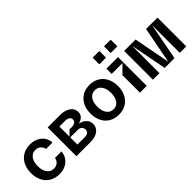

<svg xmlns="http://www.w3.org/2000/svg" viewBox="98 -1672 2574 2574"><g transform="rotate(-45 1385.0 -385.0)"><path d="M37.6 -270.6Q37.3 -353.3 69.1 -417.4Q100.9 -481.5 160 -517Q219.1 -552.6 298.3 -552.6Q364 -552.6 415.3 -528.2Q466.6 -503.9 497.3 -459.5Q528.1 -415.1 532.7 -356.5H409.8Q401.3 -397.7 372.7 -423.3Q344.1 -448.9 299.7 -448.9Q259.9 -448.9 229.9 -427.7Q199.9 -406.6 183.8 -366.8Q167.6 -327.1 167.6 -272.7Q167.6 -217.7 183.8 -177.4Q199.9 -137.1 229.8 -115.8Q259.6 -94.5 299.7 -94.5Q342.3 -94.1 371.6 -118.6Q400.9 -143.1 409.8 -186.8H532.7Q527.7 -128.6 497.9 -83.8Q468 -39.1 417.1 -14.2Q366.1 10.7 299 10.7Q218.8 10.7 159.4 -25Q100.1 -60.7 68.7 -124.5Q37.3 -188.2 37.6 -270.6Z M628.6 0V-545.5H858Q921.9 -545.5 968.9 -527.9Q1016 -510.3 1041.4 -477.5Q1066.8 -444.6 1066.8 -399.1Q1066.8 -355.5 1039.4 -327.8Q1012.1 -300.1 968.8 -289.8V-282.7Q1002.5 -277.3 1031.1 -259.2Q1059.7 -241.1 1076.7 -212.4Q1093.8 -183.6 1093.8 -147.7Q1093.8 -103 1070 -69.6Q1046.2 -36.2 1000.9 -18.1Q955.6 0 892.8 0ZM748.6 -442.5V-251.4L816.8 -319.6H860.1Q899.5 -319.6 921.7 -336.1Q943.9 -352.6 943.9 -382.1Q943.9 -410.2 921 -426.3Q898.1 -442.5 858 -442.5ZM748.6 -236.5V-100.9H892.8Q928.3 -100.9 948.5 -117.7Q968.8 -134.6 968.8 -164.1Q968.8 -197.8 948.5 -217.2Q928.3 -236.5 892.8 -236.5Z M1166.2 -270.6Q1165.8 -354.4 1197.8 -418.3Q1229.8 -482.2 1289.1 -517.4Q1348.4 -552.6 1427.6 -552.6Q1506 -552.6 1565 -517.4Q1623.9 -482.2 1656.2 -418.3Q1688.6 -354.4 1688.9 -270.6Q1688.6 -186.8 1656.2 -123Q1623.9 -59.3 1565 -24.3Q1506 10.7 1427.6 10.7Q1348.4 10.7 1289.1 -24.3Q1229.8 -59.3 1197.8 -123Q1165.8 -186.8 1166.2 -270.6ZM1558.2 -271.3Q1557.9 -322.1 1543.1 -362.7Q1528.4 -403.4 1499.3 -427.2Q1470.2 -451 1428.3 -451Q1385.3 -451 1355.5 -427.2Q1325.6 -403.4 1310.7 -362.7Q1295.8 -322.1 1296.2 -271.3Q1295.8 -220.2 1310.7 -179.7Q1325.6 -139.2 1355.3 -115.8Q1384.9 -92.3 1428.3 -92.3Q1470.2 -92.3 1499.3 -115.8Q1528.4 -139.2 1543.1 -179.7Q1557.9 -220.2 1558.2 -271.3Z M1962.4 0H1833.1V-332.4L1947.4 -446H1742.9V-545.5H1962.4ZM1843.7 -653.4H1716.6V-779.8H1843.7ZM2058.2 -653.4H1931.1V-779.8H2058.2Z M2203.1 0H2078.8V-545.5H2295.5L2394.9 -24.9L2494.3 -545.5H2710.9V0H2588.1V-524.9L2487.6 0H2301.8L2203.1 -519.2Z"/></g></svg>

Font: Riot Sans
Style: Bold
Weight: 600
Designer: Rasmus Andersson
Foundry: rsms
Version: Version 4.001